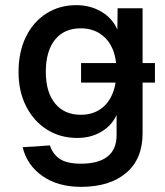

<svg xmlns="http://www.w3.org/2000/svg" viewBox="-20 -564 640 746"><path d="M295 162Q205 162 145 120Q85 78 68 8L174 1Q185 35 212.5 53.5Q240 72 295 72Q362 72 397.5 44.5Q433 17 433 -39V-117Q414 -76 373.5 -52Q333 -28 280 -28Q214 -28 162.5 -60.5Q111 -93 81.5 -151Q52 -209 52 -284Q52 -362 80.5 -420.5Q109 -479 160 -511.5Q211 -544 276 -544Q331 -544 374 -518.5Q417 -493 436 -449L437 -532H534V-319H582V-243H534V-46Q534 54 470 108Q406 162 295 162ZM294 -118Q348 -118 383.5 -150.5Q419 -183 429 -243H295V-319H431Q424 -383 387 -418.5Q350 -454 294 -454Q229 -454 193.5 -409.5Q158 -365 158 -285Q158 -206 194 -162Q230 -118 294 -118Z"/></svg>

Font: Geist Mono Medium
Style: Regular
Weight: 500
Monospace: yes
Designer: Basement.studio, Andrés Briganti, Mateo Zaragoza
Foundry: Basement.studio, Vercel, Andrés Briganti, Guido Ferreyra, Mateo Zaragoza
Version: Version 1.500; ttfautohint (v1.8.4.7-5d5b)